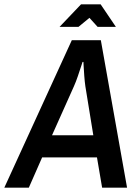

<svg xmlns="http://www.w3.org/2000/svg" viewBox="-54 -873 651 893"><path d="M-34 0 280 -686H415L537 0H421L397 -141H142L80 0ZM188 -244H380L343 -472Q340 -493 338 -519.5Q336 -546 335 -565.5Q334 -585 334 -585H330Q330 -585 323.5 -565Q317 -545 308 -518.5Q299 -492 290 -472ZM223 -748 323 -853H414L485 -748H400L362 -790L311 -748Z"/></svg>

Font: Archivo Narrow SemiBold
Style: Italic
Weight: 600
Italic angle: -8°
Designer: Hector Gatti
Foundry: Omnibus-Type
Version: Version 3.002